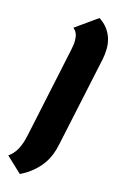

<svg xmlns="http://www.w3.org/2000/svg" viewBox="-144 -875 648 1049"><g transform="rotate(15 179.5 -351.0)"><path d="M158 -731 282 -819Q312 -800 330 -775Q348 -750 356 -722.5Q364 -695 363.5 -665.5Q363 -636 357 -606L248 -95Q242 -64 230.5 -35Q219 -6 200 20.5Q181 47 152.5 71.5Q124 96 82 117L-5 35Q1 31 10 23Q19 15 30 0.5Q41 -14 51.5 -39.5Q62 -65 70 -104L177 -608Q185 -644 184.5 -667Q184 -690 178.5 -703Q173 -716 167 -722Q161 -728 158 -731Z"/></g></svg>

Font: Advent Pro Black
Style: Italic
Weight: 900
Italic angle: -12°
Version: Version 3.000